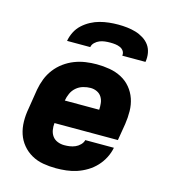

<svg xmlns="http://www.w3.org/2000/svg" viewBox="-111 -829 822 927"><g transform="rotate(15 300.0 -366.0)"><path d="M254 8Q221 8 189.5 2.5Q158 -3 131.5 -18Q105 -33 85.5 -56.5Q66 -80 56.5 -109Q47 -138 46.5 -170.5Q46 -203 52 -235L68 -335Q73 -363 83.5 -390Q94 -417 112 -440.5Q130 -464 154 -481.5Q178 -499 205 -509.5Q232 -520 260 -524Q288 -528 315 -528Q348 -528 380 -522.5Q412 -517 439.5 -502.5Q467 -488 486.5 -464.5Q506 -441 516 -412Q526 -383 526.5 -350.5Q527 -318 522 -285L508 -201H191Q189 -183 192 -166Q195 -149 204.5 -136Q214 -123 230 -116.5Q246 -110 264 -110Q278 -110 291.5 -112Q305 -114 318 -119.5Q331 -125 342 -136Q353 -147 356 -160H499Q494 -134 481.5 -109.5Q469 -85 450 -64.5Q431 -44 407 -29.5Q383 -15 357.5 -6.5Q332 2 305.5 5Q279 8 254 8ZM211 -319H383Q384 -336 382 -352.5Q380 -369 371.5 -382.5Q363 -396 348 -403Q333 -410 316 -410Q298 -410 279 -404.5Q260 -399 245 -386Q230 -373 222 -355Q214 -337 211 -319ZM147 -600Q151 -623 162 -645Q173 -667 191 -683.5Q209 -700 230.5 -711.5Q252 -723 274.5 -729Q297 -735 320 -737.5Q343 -740 366 -740Q389 -740 411 -737.5Q433 -735 453.5 -729Q474 -723 492.5 -711.5Q511 -700 523 -683.5Q535 -667 539 -645Q543 -623 539 -600H423Q425 -613 418.5 -623Q412 -633 400.5 -638Q389 -643 376.5 -644.5Q364 -646 351 -646Q338 -646 324.5 -644.5Q311 -643 298.5 -638Q286 -633 275.5 -623Q265 -613 263 -600Z"/></g></svg>

Font: Iosevka Heavy Extended Oblique
Style: Regular
Weight: 900
Width: 7
Italic angle: -9°
Monospace: yes
Designer: Belleve Invis
Foundry: Belleve Invis
Version: Version 32.5.0; ttfautohint (v1.8.4)